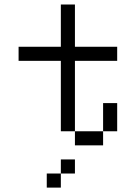

<svg xmlns="http://www.w3.org/2000/svg" viewBox="-20 -645 602 852"><path d="M62.5 -375H250V-62.5H312.5V-375H500V-437.5H312.5V-625H250V-437.5H62.5ZM187.5 187.5H250V125H187.5ZM250 125H312.5V62.5H250ZM312.5 0H437.5V-62.5H312.5ZM437.5 -62.5H500V-187.5H437.5Z"/></svg>

Font: ChillMoonMono
Style: Regular
Weight: 400
Designer: Warren2060
Foundry: ChillType
Version: Version 1.000;Glyphs 3.1.1 (3135)